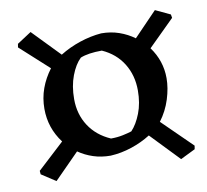

<svg xmlns="http://www.w3.org/2000/svg" viewBox="-63 -633 702 651"><g transform="rotate(-10 287.5 -307.5)"><path d="M81 -51 32 -83 31 -95 123 -180Q83 -233 83 -299Q83 -336 95 -369Q107 -402 129 -431L31 -520L33 -532L82 -564L173 -470Q205 -490 242.5 -502.5Q280 -515 317 -518Q350 -518 378.5 -508Q407 -498 430 -481L510 -564L561 -540L563 -528L473 -439Q509 -390 509 -330Q509 -296 497 -258Q485 -220 461 -188L563 -88L561 -76L510 -51L416 -149Q386 -130 350 -118Q314 -106 277 -104Q245 -104 217.5 -113Q190 -122 167 -138ZM288 -161Q310 -161 329 -165Q348 -169 360 -173Q379 -193 392.5 -227.5Q406 -262 406 -306Q406 -358 381 -398.5Q356 -439 309 -460Q262 -460 235 -449Q215 -430 201.5 -394.5Q188 -359 188 -314Q188 -262 214 -222Q240 -182 288 -161Z"/></g></svg>

Font: Labrada SemiBold
Style: Regular
Weight: 600
Designer: Mercedes Jáuregui
Foundry: Omnibus-Type Team
Version: Version 1.000; ttfautohint (v1.8.4.7-5d5b)